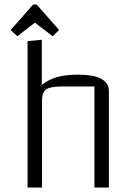

<svg xmlns="http://www.w3.org/2000/svg" viewBox="-20 -844 609 864"><path d="M104 -659 168 -665V-462Q200 -487 238 -497.5Q276 -508 331 -508Q470 -508 470 -434V0H405V-455H260Q207 -455 188 -442Q169 -429 169 -392V0H104ZM28 -709 125 -819Q130 -824 133 -824H141Q144 -824 149 -819L246 -709L217 -681L137 -742L58 -681Z"/></svg>

Font: Changa ExtraLight
Style: Regular
Weight: 275
Designer: Eduardo Rodriguez Tunni
Foundry: Eduardo Rodriguez Tunni
Version: Version 2.002; ttfautohint (v1.5) -l 8 -r 50 -G 200 -x 14 -H